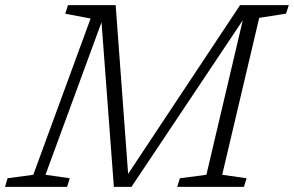

<svg xmlns="http://www.w3.org/2000/svg" viewBox="-56 -727 1144 747"><path d="M394 -707 442.5 -50.5 878 -707H1067.5L1057 -674L952.5 -657.5L808.5 -47L903.5 -33.5L893 0H633.5L644 -33.5L747 -47L888.5 -648L455.5 0H387L339 -640.5L121 -47L215.5 -33.5L205 0H-36.5L-26.5 -33.5L73.5 -47L296.5 -655L198 -673.5L208.5 -707Z"/></svg>

Font: Newsreader Caption Light
Style: Italic
Weight: 300
Italic angle: -17°
Designer: Hugues Gentile
Foundry: Production Type
Version: Version 1.001